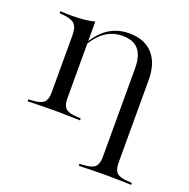

<svg xmlns="http://www.w3.org/2000/svg" viewBox="-113 -536 819 830"><g transform="rotate(20 297.0 -120.5)"><path d="M152.4 -2.4Q121 -2.4 92.3 -1.6Q63.7 -0.8 31.5 0V-8.9L52.4 -10.5Q87.1 -12.1 101.6 -25.4Q116.1 -38.7 116.1 -71V-206.5H188.7V-71Q188.7 -38.7 202.8 -25.4Q216.9 -12.1 251.6 -10.5L272.6 -8.9V0Q240.3 -0.8 211.7 -1.6Q183.1 -2.4 152.4 -2.4ZM116.1 -206.5V-335.5Q116.1 -371 101.2 -385.9Q86.3 -400.8 46 -404L31.5 -405.6V-414.5Q50.8 -413.7 61.7 -413.3Q72.6 -412.9 84.7 -412.9Q114.5 -412.9 141.1 -415.7Q167.7 -418.5 188.7 -424.2V-414.5V-206.5ZM419.4 -206.5V-291.9Q419.4 -350 395.6 -378.2Q371.8 -406.5 321.8 -406.5Q271 -406.5 232.7 -375Q194.4 -343.5 163.7 -276.6L162.9 -283.9Q193.5 -355.6 238.7 -391.1Q283.9 -426.6 345.2 -426.6Q415.3 -426.6 453.6 -384.7Q491.9 -342.7 491.9 -264.5V-206.5ZM455.6 183.9Q424.2 183.9 395.6 184.7Q366.9 185.5 334.7 186.3V177.4L355.6 175.8Q390.3 174.2 404.8 160.9Q419.4 147.6 419.4 115.3V-206.5H491.9V115.3Q491.9 147.6 506 160.9Q520.2 174.2 554.8 175.8L575.8 177.4V186.3Q543.5 185.5 514.9 184.7Q486.3 183.9 455.6 183.9Z"/></g></svg>

Font: Playfair 144pt SemiExpanded Light
Style: Regular
Weight: 300
Width: 6
Designer: Claus Eggers Sørensen
Foundry: Claus Eggers Sørensen
Version: Version 2.203